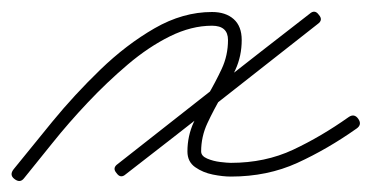

<svg xmlns="http://www.w3.org/2000/svg" viewBox="-31 -292 650 336"><path d="M-6 21Q-15 14 -7 4Q22 -32 60.5 -79Q99 -126 144.5 -170Q190 -214 239.5 -242.5Q289 -271 340 -271Q364 -271 378 -258.5Q392 -246 392 -222Q392 -194 381 -170Q370 -146 356.5 -123Q343 -100 332 -76.5Q321 -53 321 -27Q321 -19 331.5 -14.5Q342 -10 354.5 -8.5Q367 -7 373 -7Q433 -7 482 -30Q531 -53 579 -87Q579 -87 579 -87Q579 -87 579 -87Q589 -94 596 -84Q603 -74 593 -67Q542 -31 489.5 -7Q437 17 373 17Q359 17 341.5 13.5Q324 10 310.5 0.5Q297 -9 297 -27Q297 -54 308 -78Q319 -102 332.5 -125Q346 -148 357 -171.5Q368 -195 368 -222Q368 -247 340 -247Q304 -247 266.5 -228.5Q229 -210 192.5 -179Q156 -148 122.5 -112.5Q89 -77 61 -42Q33 -7 11 20Q4 29 -6 21ZM511 -268Q520 -276 527 -266Q535 -257 525 -250Q441 -184 357 -118Q273 -52 189 13Q180 21 173 11Q165 2 175 -5Q259 -71 343 -137Q427 -203 511 -268Q511 -268 511 -268Q511 -268 511 -268Z"/></svg>

Font: FRB American Cursive Light
Style: Italic
Weight: 300
Italic angle: -25°
Version: Version 2.0;Modular Font Editor K font №1